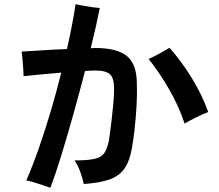

<svg xmlns="http://www.w3.org/2000/svg" viewBox="-20 -833 1040 912"><path d="M219 59Q208 55 186 47.5Q164 40 141 33Q118 26 105 24Q136 -47 165.5 -132Q195 -217 222 -308Q249 -399 271 -488Q223 -484 175 -479.5Q127 -475 92 -471Q92 -484 90.5 -505.5Q89 -527 87 -550Q85 -573 83 -588Q124 -590 182 -594Q240 -598 298 -600Q325 -719 339 -813Q353 -810 374 -806Q395 -802 417 -799Q439 -796 454 -795Q446 -754 435 -705.5Q424 -657 411 -604Q416 -604 422 -604.5Q428 -605 433 -605Q536 -605 582.5 -567Q629 -529 630 -439Q632 -386 628.5 -327Q625 -268 619 -216.5Q613 -165 607 -132Q596 -67 570.5 -31.5Q545 4 498.5 20Q452 36 378 41Q373 17 361.5 -16Q350 -49 334 -71Q397 -71 430 -78.5Q463 -86 478 -110Q493 -134 500 -182Q505 -220 510 -261.5Q515 -303 518.5 -342.5Q522 -382 522 -412Q522 -461 503 -479.5Q484 -498 434 -498Q424 -498 411.5 -497.5Q399 -497 384 -496Q358 -396 329.5 -294Q301 -192 273 -100.5Q245 -9 219 59ZM857 -246Q829 -330 783 -409.5Q737 -489 686 -553Q709 -563 736.5 -578Q764 -593 785 -606Q844 -540 893 -459Q942 -378 969 -301Q943 -291 911.5 -275.5Q880 -260 857 -246Z"/></svg>

Font: Zen Kaku Gothic Antique
Style: Bold
Weight: 700
Designer: Yoshimichi Ohira
Foundry: Positype
Version: Version 1.001